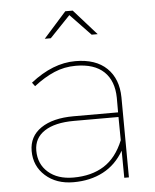

<svg xmlns="http://www.w3.org/2000/svg" viewBox="-53 -779 667 824"><g transform="rotate(-5 281.0 -367.0)"><path d="M449 0 448 -117Q414 -58 358.5 -29Q303 0 231 0Q157 0 110 -42Q63 -84 63 -149Q63 -212 114.5 -247Q166 -282 255 -282H447V-345Q446 -418 404.5 -457.5Q363 -497 283 -497Q234 -497 190.5 -478.5Q147 -460 102 -425L90 -441Q186 -517 283 -517Q371 -517 418.5 -471Q466 -425 467 -345L469 0ZM448 -162 447 -262H255Q173 -262 128 -232.5Q83 -203 83 -149Q83 -91 123.5 -55.5Q164 -20 232 -20Q310 -20 364 -54Q418 -88 448 -162ZM389 -624H363L275 -716L187 -624H161L259 -734H291Z"/></g></svg>

Font: Gontserrat Thin
Style: Regular
Weight: 250
Designer: Julieta Ulanovsky
Foundry: Julieta Ulanovsky
Version: Version 6.001